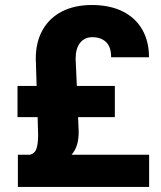

<svg xmlns="http://www.w3.org/2000/svg" viewBox="-20 -740 637 760"><path d="M570.3 -127.4V0H50.8V-127.4H98.6Q118.7 -132.8 124.8 -152.8Q130.9 -172.9 130.9 -207L128.9 -276.4H49.3V-399.9H125L121.6 -507.3Q121.6 -573.7 148.9 -621.8Q176.3 -669.9 226.3 -695.1Q276.4 -720.2 343.3 -720.2Q415 -720.2 466.1 -694.6Q517.1 -668.9 543.5 -622.3Q569.8 -575.7 569.8 -513.2H419.9Q419.9 -555.2 399.4 -574Q378.9 -592.8 345.2 -592.8Q315.4 -592.8 297.4 -570.8Q279.3 -548.8 279.3 -507.3L284.2 -399.9H434.6V-276.4H289.1L291.5 -217.8Q291.5 -189 284.9 -167Q278.3 -145 263.2 -127.4Z"/></svg>

Font: Heebo ExtraBold
Style: Regular
Weight: 800
Designer: Oded Ezer
Foundry: Meir Sadan
Version: Version 2.001; ttfautohint (v1.5.14-ce02) -l 8 -r 50 -G 200 